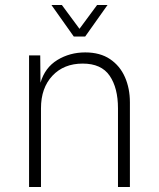

<svg xmlns="http://www.w3.org/2000/svg" viewBox="-20 -753 640 773"><path d="M97 0V-530H142L143 -420Q161 -481 211 -511.5Q261 -542 323 -542Q383 -542 423 -515Q463 -488 483 -442.5Q503 -397 503 -341V0H455V-317Q455 -399 421.5 -448Q388 -497 313 -497Q237 -497 191 -448Q145 -399 145 -317V0ZM187 -733H229L300 -637L371 -733H413L323 -606H277Z"/></svg>

Font: Geist Mono UltraLight
Style: Regular
Weight: 200
Monospace: yes
Designer: Basement.studio, Andrés Briganti, Mateo Zaragoza
Foundry: Basement.studio, Vercel, Andrés Briganti, Guido Ferreyra, Mateo Zaragoza
Version: Version 1.400; ttfautohint (v1.8.4.7-5d5b)